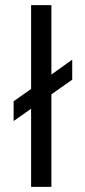

<svg xmlns="http://www.w3.org/2000/svg" viewBox="-20 -727 331 747"><path d="M180 0H101V-304L33 -256V-333L101 -381V-707H180V-437L261 -495V-417L180 -360Z"/></svg>

Font: Hind Kochi
Style: Regular
Weight: 400
Designer: Dhruvi Tolia
Foundry: Indian Type Foundry
Version: Version 0.702;PS 1.0;hotconv 1.0.81;makeotf.lib2.5.63406